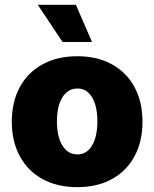

<svg xmlns="http://www.w3.org/2000/svg" viewBox="-20 -772 645 802"><path d="M29.3 -263.7Q29.3 -345.2 62.3 -407Q95.2 -468.8 157 -502.9Q218.8 -537.1 302.7 -537.1Q386.7 -537.1 448.2 -502.9Q509.8 -468.8 542.5 -407Q575.2 -345.2 575.2 -263.7Q575.2 -182.1 542.5 -120.4Q509.8 -58.6 448.2 -24.4Q386.7 9.8 302.7 9.8Q218.8 9.8 157 -24.4Q95.2 -58.6 62.3 -120.4Q29.3 -182.1 29.3 -263.7ZM386.7 -264.6Q386.7 -328.6 364.5 -365.5Q342.3 -402.3 303.7 -402.3Q263.7 -402.3 240.7 -365.5Q217.8 -328.6 217.8 -264.6Q217.8 -201.2 240.7 -164.1Q263.7 -127 303.7 -127Q342.3 -127 364.5 -164.1Q386.7 -201.2 386.7 -264.6ZM137.7 -752H296.9L364.3 -596.7H241.2Z"/></svg>

Font: Pretendard JP Black
Style: Regular
Weight: 900
Designer: Base glyphs from Inter by Rasmus Andersson; Hangeul glyphs from Noto Sans CJK(Source Han Sans) by Jang Soo-young and Kan
Foundry: Kil Hyung-jin
Version: Version 1.309